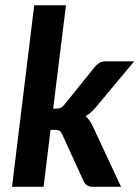

<svg xmlns="http://www.w3.org/2000/svg" viewBox="-20 -722 539 742"><path d="M234.9 -701.7 185.5 -302.2H196.8Q208 -302.2 214.8 -305.7Q221.7 -309.1 229.5 -318.4L346.7 -463.9Q355 -473.6 364.3 -479.2Q373.5 -484.9 387.7 -484.9H498.5L349.6 -306.6Q340.3 -295.9 330.8 -287.6Q321.3 -279.3 310.5 -272.9Q319.3 -265.6 326.2 -255.9Q333 -246.1 338.4 -234.4L447.8 0H339.8Q326.7 0 317.6 -4.9Q308.6 -9.8 303.2 -21.5L220.7 -202.1Q215.3 -213.4 209.7 -216.8Q204.1 -220.2 190.4 -220.2H175.3L148.4 0H26.4L112.3 -701.7Z"/></svg>

Font: Carlito
Style: Bold Italic
Weight: 700
Italic angle: -7°
Designer: Lukasz Dziedzic
Foundry: tyPoland Lukasz Dziedzic
Version: Version 1.104